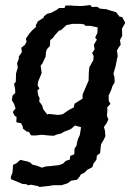

<svg xmlns="http://www.w3.org/2000/svg" viewBox="-20 -531 550 765"><path d="M137 214 133 211 105 205 90 207 86 203 70 202 24 183 23 174 30 156 32 126 45 120 61 106 92 113 101 117 109 125 126 129 147 137 163 132 178 131 206 128 215 127 231 121 242 110 258 105 260 90 276 84 277 61 285 49 287 37 291 22 298 7 303 -24 279 -31 265 -19 256 -14 237 -7 223 1 203 6 195 10 176 9 147 6 118 9 103 8 96 -5 86 -7 71 -19V-26L64 -40L45 -44L46 -65L38 -70L31 -85L42 -99L36 -117L27 -132L30 -150L41 -161L40 -178L36 -197L43 -205L44 -239L51 -262L48 -278L55 -298V-306L67 -323L65 -341L79 -352L86 -365L83 -377L97 -397L108 -410L124 -424L122 -429L131 -446L153 -460L155 -466L168 -476L184 -480L208 -493L215 -499H237L241 -509H264L274 -508L301 -507L316 -508L340 -511L346 -503L368 -504L377 -497L394 -495H401L420 -489L443 -482L456 -465L467 -463L479 -440L466 -417L467 -389L458 -371L461 -353L453 -342L446 -330L449 -307L446 -295L444 -284L440 -265L436 -252L432 -237L436 -224L437 -203L428 -188L424 -175L417 -159L413 -151V-130L420 -117L407 -103L408 -93L406 -69L412 -55L404 -39L394 -25L398 -11L400 12L393 26L383 43L381 57L379 79L366 89L364 106L353 120L348 135L327 146L318 156L302 164L297 173L287 185L263 189L250 199L225 207H192L174 210ZM212 -73 230 -76 253 -92 274 -103 277 -118 309 -138V-154L323 -187L333 -210L334 -243L336 -263L341 -272L352 -292L353 -308L347 -320L357 -334L354 -353L366 -373L359 -381L368 -400L369 -422L340 -428H321L315 -434L300 -436H269L245 -431L223 -411L215 -409L198 -390L192 -381L180 -371L179 -348L167 -335L163 -323L162 -306L149 -278L142 -269L146 -240L132 -206L130 -191L137 -178L129 -170L132 -152L138 -139L136 -127L148 -111L152 -96L168 -75L176 -77Z"/></svg>

Font: Winky Rough
Style: Italic
Weight: 400
Italic angle: -8.97852°
Designer: Simon Atzbach
Foundry: typofactur
Version: Version 1.206